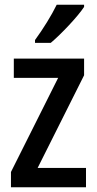

<svg xmlns="http://www.w3.org/2000/svg" viewBox="-20 -786 406 806"><path d="M333 -757V-766H218C196 -721 162 -666 127 -618V-606H193C237 -643 307 -717 333 -757ZM341 0V-81H138L333 -470V-540H38V-459H224L26 -64V0Z"/></svg>

Font: Noto Sans Gujarati UI Condensed Medium
Style: Regular
Weight: 500
Width: 3
Designer: Jelle Bosma - Monotype Design Team, Universal Thirst
Foundry: Monotype Imaging Inc.
Version: Version 2.106